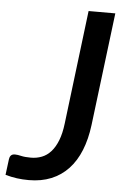

<svg xmlns="http://www.w3.org/2000/svg" viewBox="-71 -758 521 805"><g transform="rotate(5 190.0 -356.0)"><path d="M323 -245Q315.5 -185 296.5 -138Q277.5 -91 247 -58.5Q216.5 -26 174.8 -9Q133 8 81 8Q54.5 8 30.8 4.8Q7 1.5 -18 -5.5L-9.5 -72.5Q-8.5 -81.5 -3 -87.8Q2.5 -94 14 -94Q25 -94 40.5 -90.2Q56 -86.5 81.5 -86.5Q106 -86.5 127.2 -94.8Q148.5 -103 165.2 -121.5Q182 -140 193.8 -169.8Q205.5 -199.5 210.5 -242L269 -720H381.5Z"/></g></svg>

Font: Lato Semibold
Style: Italic
Weight: 600
Italic angle: -7°
Designer: Lukasz Dziedzic
Foundry: tyPoland Lukasz Dziedzic
Version: Version 2.006; 2014-01-15